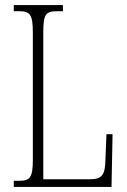

<svg xmlns="http://www.w3.org/2000/svg" viewBox="-20 -734 499 754"><path d="M34 0H418L422 -207H398L394 -104C392 -49 383 -30 332 -30H150V-606C150 -679 159 -690 207 -690H227V-714H34V-690H52C98 -690 109 -679 109 -605V-108C109 -35 98 -24 53 -24H34Z"/></svg>

Font: Noto Serif Sinhala ExtraCondensed ExtraLight
Style: Regular
Weight: 200
Width: 2
Designer: Jelle Bosma - Monotype Design Team
Foundry: Monotype Imaging Inc.
Version: Version 2.007